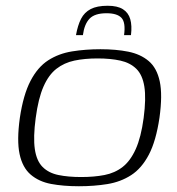

<svg xmlns="http://www.w3.org/2000/svg" viewBox="-20 -640 615 667"><path d="M254 7Q200 7 157.5 -1Q115 -9 86.5 -33.5Q58 -58 48 -105Q38 -152 49 -231Q61 -311 86 -359Q111 -407 147.5 -430.5Q184 -454 230.5 -461.5Q277 -469 329 -469Q383 -469 425.5 -460.5Q468 -452 496.5 -428Q525 -404 535 -357Q545 -310 534 -231Q522 -150 497 -102.5Q472 -55 435.5 -31.5Q399 -8 353 -0.5Q307 7 254 7ZM262 -25Q307 -25 343 -32Q379 -39 406 -60Q433 -81 451.5 -122Q470 -163 479 -230Q488 -298 481.5 -339Q475 -380 453.5 -401Q432 -422 398 -429.5Q364 -437 319 -437Q274 -437 238.5 -429.5Q203 -422 176 -401Q149 -380 131 -339Q113 -298 104 -230Q95 -163 101 -122Q107 -81 128 -60Q149 -39 183 -32Q217 -25 262 -25ZM354 -620Q388 -620 407 -608Q426 -596 432.5 -573.5Q439 -551 435 -518H411Q417 -562 402 -578Q387 -594 350 -594Q309 -594 291 -575Q273 -556 268 -518H244Q250 -552 261.5 -574.5Q273 -597 295 -608.5Q317 -620 354 -620Z"/></svg>

Font: Genos Light
Style: Italic
Weight: 300
Italic angle: -8°
Designer: Robert E. Leuschke
Foundry: Robert E. Leuschke
Version: Version 1.010